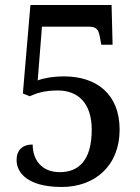

<svg xmlns="http://www.w3.org/2000/svg" viewBox="-20 -734 558 764"><path d="M226 10C357 10 456 -74 456 -218C456 -360 364 -430 235 -430C189 -430 150 -422 130 -414L147 -628H331C367 -628 372 -615 378 -584L383 -556H428L424 -714H101L71 -362L98 -351C123 -362 154 -374 210 -374C292 -374 345 -322 345 -218C345 -91 289 -49 218 -49C143 -49 110 -101 110 -159C69 -159 46 -136 46 -97C46 -48 88 10 226 10Z"/></svg>

Font: Noto Serif Armenian SemiCondensed Medium
Style: Regular
Weight: 500
Width: 4
Designer: Monotype Design Team
Foundry: Monotype Imaging Inc.
Version: Version 2.008